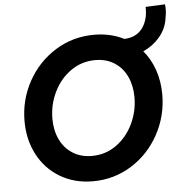

<svg xmlns="http://www.w3.org/2000/svg" viewBox="-57 -904 928 966"><g transform="rotate(-5 406.5 -421.5)"><path d="M56.6 -324.2Q56.6 -431.6 107.4 -524.2Q158.2 -616.7 246.6 -671.9Q335 -727.1 442.9 -727.1Q525.9 -727.1 593.3 -692.9Q641.6 -694.8 671.1 -721.9Q700.7 -749 710.9 -799.3Q713.9 -815.4 713.9 -844.2L811.5 -848.6Q813.5 -839.4 813.5 -825.2Q813.5 -800.3 806.6 -767.6Q797.4 -720.2 763.7 -681.9Q730 -643.6 682.6 -622.6Q719.7 -578.6 739.3 -521.2Q758.8 -463.9 758.8 -397.9Q758.8 -290 708 -196.8Q657.2 -103.5 568.8 -48.3Q480.5 6.8 374 6.8Q280.8 6.8 208.5 -36.1Q136.2 -79.1 96.4 -154.5Q56.6 -230 56.6 -324.2ZM618.2 -396Q618.2 -454.6 596.7 -500.7Q575.2 -546.9 534.2 -573.2Q493.2 -599.6 437.5 -599.6Q368.7 -599.6 313.7 -560.8Q258.8 -522 228 -458.5Q197.3 -395 197.3 -324.2Q197.3 -265.6 219.2 -219.5Q241.2 -173.3 282.5 -147Q323.7 -120.6 379.4 -120.6Q448.2 -120.6 502.7 -159.4Q557.1 -198.2 587.6 -261.7Q618.2 -325.2 618.2 -396Z"/></g></svg>

Font: Reddit Sans Fudge
Style: Bold
Weight: 700
Italic angle: -11.25°
Designer: Stephen Hutchings
Version: Version 1.013